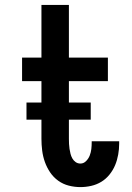

<svg xmlns="http://www.w3.org/2000/svg" viewBox="-20 -755 540 783"><path d="M308 8Q284 8 260.5 2Q237 -4 217.5 -18Q198 -32 184.5 -52Q171 -72 163 -94.5Q155 -117 152 -141Q149 -165 149 -189V-424H70V-520H149V-735H261V-520H420V-424H261V-189Q261 -178 261.5 -168Q262 -158 263.5 -148Q265 -138 267.5 -128Q270 -118 275 -109Q280 -100 288.5 -94Q297 -88 308 -88Q321 -88 331 -98Q341 -108 346 -121Q351 -134 352.5 -147.5Q354 -161 354 -175V-179H466V-169Q466 -147 462 -124.5Q458 -102 449.5 -81.5Q441 -61 426.5 -43Q412 -25 393 -13.5Q374 -2 352 3Q330 8 308 8ZM88 -267V-337H350V-267Z"/></svg>

Font: Iosevka Algr
Style: Bold
Weight: 700
Monospace: yes
Designer: Belleve Invis
Foundry: Belleve Invis
Version: Version 26.0.2; ttfautohint (v1.8.3)